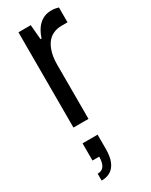

<svg xmlns="http://www.w3.org/2000/svg" viewBox="-214 -584 724 918"><g transform="rotate(-30 148.5 -125.5)"><path d="M63 0V-526H131L138 -445H144Q152 -471 166 -492Q180 -513 201 -525.5Q222 -538 251 -538Q264 -538 274 -536Q284 -534 290 -532V-450H258Q231 -450 210 -440Q189 -430 175 -410.5Q161 -391 153.5 -363Q146 -335 146 -299V0ZM53 287V249Q78 249 89 231.5Q100 214 100 182H63V87H146V165Q146 209 134.5 235.5Q123 262 102.5 274.5Q82 287 53 287Z"/></g></svg>

Font: Archivo SemiCondensed
Style: Regular
Weight: 400
Width: 4
Designer: Hector Gatti
Foundry: Omnibus-Type
Version: Version 2.001